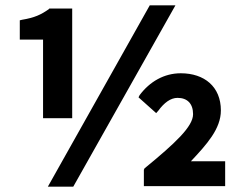

<svg xmlns="http://www.w3.org/2000/svg" viewBox="-20 -686 907 718"><path d="M822 -83H694C753 -146 806 -204 806 -273C806 -362 744 -412 656 -412C594 -412 540 -381 502 -330L498 -322L564 -263L572 -272C594 -302 618 -320 644 -320C680 -320 702 -299 702 -259C702 -213 636 -151 520 -56V-55L518 -51V10H822ZM540 -666 159 12H254L636 -666ZM250 -654H165L163 -653V-652C133 -631 110 -620 62 -612L54 -610V-538H141V-244H250Z"/></svg>

Font: Falling Sky
Style: SeBd
Weight: 600
Designer: Paul D. Hunt
Foundry: Adobe Systems Incorporated
Version: Version 1.02